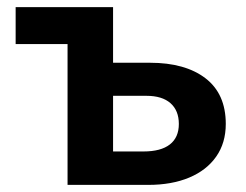

<svg xmlns="http://www.w3.org/2000/svg" viewBox="-20 -520 692 540"><path d="M170 0V-396H24V-500H298V-343.5H402Q501 -343.5 558 -299.8Q615 -256 615 -171.5Q615 -118 588 -79.5Q561 -41 512 -20.5Q463 0 397 0ZM298 -94H383.5Q432.5 -94 457.8 -113.8Q483 -133.5 483 -171.5Q483 -209 459.5 -229.8Q436 -250.5 392 -250.5H298Z"/></svg>

Font: Geologica EX Med
Style: Regular
Weight: 500
Designer: Sindre Bremnes, Frode Helland
Foundry: Monokrom Skriftforlag AS
Version: Version 1.010;gftools[0.9.28]